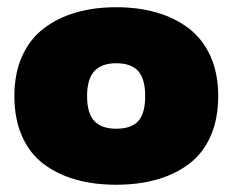

<svg xmlns="http://www.w3.org/2000/svg" viewBox="-20 -504 647 534"><path d="M20 -236.8Q20 -299.8 41.5 -347.7Q63 -395.5 101.8 -425Q140.6 -454.6 191.2 -469.2Q241.7 -483.9 303.2 -483.9Q364.7 -483.9 415.5 -469.2Q466.3 -454.6 505.1 -425Q543.9 -395.5 565.4 -347.7Q586.9 -299.8 586.9 -236.8Q586.9 -173.3 565.7 -125.2Q544.4 -77.1 505.6 -48.1Q466.8 -19 416 -4.6Q365.2 9.8 303.2 9.8Q241.2 9.8 190.4 -4.6Q139.6 -19 101.1 -48.1Q62.5 -77.1 41.3 -125.2Q20 -173.3 20 -236.8ZM303.2 -146Q345.2 -146 364.5 -167.2Q383.8 -188.5 383.8 -236.8Q383.8 -284.7 364.3 -306.4Q344.7 -328.1 303.2 -328.1Q262.7 -328.1 242.4 -306.2Q222.2 -284.2 222.2 -236.8Q222.2 -189 242.2 -167.5Q262.2 -146 303.2 -146Z"/></svg>

Font: Kanit ExtraBold
Style: Regular
Weight: 800
Designer: Katatrad Team
Foundry: CadsonDemak
Version: Version 1.000;PS 001.000;hotconv 1.0.88;makeotf.lib2.5.64775